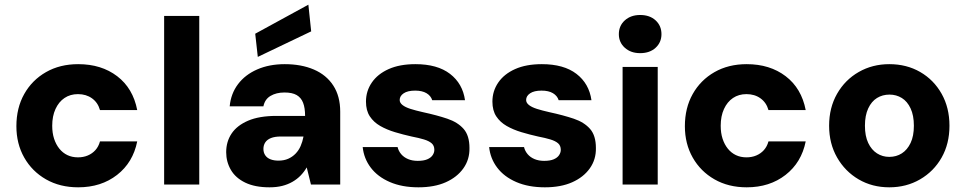

<svg xmlns="http://www.w3.org/2000/svg" viewBox="-20 -788 4126 820"><path d="M314 12Q236 12 176.5 -22Q117 -56 83.5 -115Q50 -174 50 -249Q50 -327 83.5 -386.5Q117 -446 176.5 -480Q236 -514 314 -514Q413 -514 480.5 -462.5Q548 -411 566 -318H407Q398 -350 373 -368Q348 -386 313 -386Q280 -386 255.5 -369.5Q231 -353 217 -322.5Q203 -292 203 -251Q203 -220 211 -195.5Q219 -171 233.5 -153Q248 -135 268 -125.5Q288 -116 313 -116Q336 -116 355 -124Q374 -132 387.5 -147Q401 -162 407 -184H566Q548 -94 480 -41Q412 12 314 12Z M681 0V-720H831V0Z M1131 12Q1069 12 1027.5 -8Q986 -28 966 -62.5Q946 -97 946 -138Q946 -183 969 -217.5Q992 -252 1039.5 -272.5Q1087 -293 1161 -293H1283Q1283 -327 1274.5 -349Q1266 -371 1247 -382Q1228 -393 1195 -393Q1160 -393 1135.5 -378.5Q1111 -364 1105 -334H961Q966 -388 996.5 -428.5Q1027 -469 1078.5 -491.5Q1130 -514 1196 -514Q1267 -514 1320.5 -491Q1374 -468 1403.5 -422.5Q1433 -377 1433 -311V0H1308L1290 -73Q1279 -54 1264 -38.5Q1249 -23 1229 -11.5Q1209 0 1185 6Q1161 12 1131 12ZM1169 -102Q1193 -102 1211 -110Q1229 -118 1242.5 -132Q1256 -146 1264 -164.5Q1272 -183 1276 -204V-205H1179Q1154 -205 1137.5 -198.5Q1121 -192 1113 -180Q1105 -168 1105 -152Q1105 -136 1113 -124.5Q1121 -113 1135.5 -107.5Q1150 -102 1169 -102ZM1081 -545 1070 -644 1297 -768 1309 -654Z M1767 12Q1697 12 1645 -10.5Q1593 -33 1563.5 -72Q1534 -111 1529 -160H1678Q1682 -143 1693.5 -129.5Q1705 -116 1723 -108.5Q1741 -101 1764 -101Q1789 -101 1804.5 -107.5Q1820 -114 1827.5 -125Q1835 -136 1835 -148Q1835 -166 1823.5 -176Q1812 -186 1790.5 -192.5Q1769 -199 1738 -205Q1702 -213 1667 -223.5Q1632 -234 1604 -250Q1576 -266 1559.5 -291Q1543 -316 1543 -354Q1543 -399 1568 -435.5Q1593 -472 1640 -493Q1687 -514 1754 -514Q1848 -514 1902 -472.5Q1956 -431 1966 -360H1826Q1820 -379 1801.5 -390Q1783 -401 1753 -401Q1721 -401 1704 -389.5Q1687 -378 1687 -361Q1687 -349 1699 -339.5Q1711 -330 1733 -323Q1755 -316 1786 -309Q1846 -296 1890.5 -281Q1935 -266 1960 -237.5Q1985 -209 1985 -156Q1986 -107 1959 -69Q1932 -31 1883.5 -9.5Q1835 12 1767 12Z M2307 12Q2237 12 2185 -10.5Q2133 -33 2103.5 -72Q2074 -111 2069 -160H2218Q2222 -143 2233.5 -129.5Q2245 -116 2263 -108.5Q2281 -101 2304 -101Q2329 -101 2344.5 -107.5Q2360 -114 2367.5 -125Q2375 -136 2375 -148Q2375 -166 2363.5 -176Q2352 -186 2330.5 -192.5Q2309 -199 2278 -205Q2242 -213 2207 -223.5Q2172 -234 2144 -250Q2116 -266 2099.5 -291Q2083 -316 2083 -354Q2083 -399 2108 -435.5Q2133 -472 2180 -493Q2227 -514 2294 -514Q2388 -514 2442 -472.5Q2496 -431 2506 -360H2366Q2360 -379 2341.5 -390Q2323 -401 2293 -401Q2261 -401 2244 -389.5Q2227 -378 2227 -361Q2227 -349 2239 -339.5Q2251 -330 2273 -323Q2295 -316 2326 -309Q2386 -296 2430.5 -281Q2475 -266 2500 -237.5Q2525 -209 2525 -156Q2526 -107 2499 -69Q2472 -31 2423.5 -9.5Q2375 12 2307 12Z M2639 0V-502H2789V0ZM2714 -561Q2674 -561 2648.5 -584Q2623 -607 2623 -642Q2623 -678 2648.5 -701Q2674 -724 2714 -724Q2755 -724 2780 -701Q2805 -678 2805 -642Q2805 -607 2780 -584Q2755 -561 2714 -561Z M3169 12Q3091 12 3031.5 -22Q2972 -56 2938.5 -115Q2905 -174 2905 -249Q2905 -327 2938.5 -386.5Q2972 -446 3031.5 -480Q3091 -514 3169 -514Q3268 -514 3335.5 -462.5Q3403 -411 3421 -318H3262Q3253 -350 3228 -368Q3203 -386 3168 -386Q3135 -386 3110.5 -369.5Q3086 -353 3072 -322.5Q3058 -292 3058 -251Q3058 -220 3066 -195.5Q3074 -171 3088.5 -153Q3103 -135 3123 -125.5Q3143 -116 3168 -116Q3191 -116 3210 -124Q3229 -132 3242.5 -147Q3256 -162 3262 -184H3421Q3403 -94 3335 -41Q3267 12 3169 12Z M3778 12Q3705 12 3647 -22Q3589 -56 3555 -115.5Q3521 -175 3521 -251Q3521 -328 3555 -387.5Q3589 -447 3647.5 -480.5Q3706 -514 3778 -514Q3852 -514 3910 -480.5Q3968 -447 4001.5 -387.5Q4035 -328 4035 -251Q4035 -174 4001.5 -115Q3968 -56 3909.5 -22Q3851 12 3778 12ZM3778 -118Q3808 -118 3831.5 -133Q3855 -148 3869 -177.5Q3883 -207 3883 -251Q3883 -295 3869 -325Q3855 -355 3831.5 -369.5Q3808 -384 3779 -384Q3749 -384 3725.5 -369.5Q3702 -355 3688 -325Q3674 -295 3674 -251Q3674 -207 3688 -177.5Q3702 -148 3725.5 -133Q3749 -118 3778 -118Z"/></svg>

Font: DM Sans 16pt Black
Style: Regular
Weight: 900
Version: Version 4.004;gftools[0.9.30]